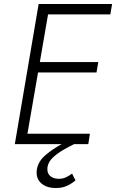

<svg xmlns="http://www.w3.org/2000/svg" viewBox="-20 -720 580 959"><path d="M340 147 357 181Q340 196 316 207.5Q292 219 262 219Q213 220 185.5 195Q158 170 164 127Q171 85 208 54Q245 23 288 0H54L173 -700H202H540L531 -648H220L179 -410H471L462 -358H170L117 -52H429L421 0H350Q323 13 294 30Q265 47 243 68Q221 89 217 116Q214 143 229 157.5Q244 172 270 173Q292 174 309.5 165.5Q327 157 340 147Z"/></svg>

Font: Jost* Light
Style: Italic
Weight: 300
Italic angle: -10°
Version: Version 3.7